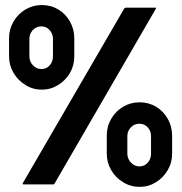

<svg xmlns="http://www.w3.org/2000/svg" viewBox="-20 -726 718 756"><path d="M144.5 -373Q109.4 -373 80.6 -391.1Q50.8 -409.2 33.2 -439.2Q15.6 -469.2 15.6 -503.9V-575.2Q15.6 -611.3 33.2 -641.1Q50.8 -671.4 80.3 -688.7Q109.9 -706.1 144.5 -706.1Q180.7 -706.1 210 -688.5Q238.8 -670.9 255.6 -640.9Q272.5 -610.8 272.5 -575.2V-503.9Q272.5 -468.3 255.4 -438.5Q237.8 -409.2 208.7 -391.1Q179.7 -373 144.5 -373ZM189.5 0H72.8Q67.9 0 69.8 -4.9L468.8 -691.9Q471.7 -695.8 474.6 -695.8H590.8Q596.2 -695.8 593.8 -691.9L195.8 -4.9Q193.8 0 189.5 0ZM142.6 -454.1Q162.6 -454.1 175.5 -468.5Q188.5 -482.9 188.5 -503.9V-573.2Q188.5 -592.8 175.5 -607.4Q162.6 -622.1 142.6 -622.1Q122.6 -622.1 109.1 -607.4Q95.7 -592.8 95.7 -573.2V-503.9Q95.7 -483.9 109.6 -469Q123.5 -454.1 142.6 -454.1ZM529.8 9.8Q494.1 9.8 465.3 -8.3Q435.5 -25.9 418 -55.9Q400.4 -85.9 400.4 -121.1V-191.9Q400.4 -228.5 418 -258.3Q435.5 -288.6 465.1 -305.9Q494.6 -323.2 529.8 -323.2Q565.4 -323.2 594.7 -305.7Q623.5 -288.1 640.6 -258.1Q657.7 -228 657.7 -191.9V-121.1Q657.7 -85 640.1 -55.7Q622.6 -25.9 593.5 -8.1Q564.5 9.8 529.8 9.8ZM528.8 -70.8Q548.8 -70.8 561.8 -85.4Q574.7 -100.1 574.7 -121.1V-189.9Q574.7 -210 561.8 -224.4Q548.8 -238.8 528.8 -238.8Q508.8 -238.8 495.1 -224.4Q481.4 -210 481.4 -189.9V-121.1Q481.4 -101.1 495.6 -85.9Q509.8 -70.8 528.8 -70.8Z"/></svg>

Font: WRV
Style: Display
Weight: 400
Designer: Will Viles x Danh Hong
Version: Version 8.001; ttfautohint (v1.8.3)